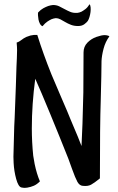

<svg xmlns="http://www.w3.org/2000/svg" viewBox="-20 -824 569 928"><path d="M99.6 84Q92.8 84 83 82Q68.4 78.1 58.1 40.5Q47.9 2.9 45.9 -36.1L44.9 -66.4Q44.9 -91.8 48.8 -212.9L50.8 -253.9L56.6 -406.2L59.6 -501L61.5 -543Q62.5 -554.7 62.5 -581.1Q62.5 -596.7 60.5 -618.2Q69.3 -621.1 75.2 -625Q81.1 -628.9 85 -631.8Q88.9 -634.8 94.7 -638.7Q100.6 -642.6 107.4 -645.5L127 -652.3Q142.6 -656.2 160.2 -655.3Q188.5 -564.5 228.5 -464.8Q231.4 -457 270.5 -366.2L305.7 -284.2Q311.5 -271.5 321.3 -246.1Q364.3 -145.5 374 -118.2Q378.9 -204.1 382.8 -377L383.8 -570.3Q383.8 -598.6 402.3 -617.7Q420.9 -636.7 445.8 -645.5Q470.7 -654.3 486.3 -654.3Q493.2 -654.3 496.1 -653.3Q505.9 -651.4 508.8 -648.4Q489.3 -622.1 480.5 -588.4Q471.7 -554.7 470.7 -528.8Q469.7 -502.9 469.7 -455.1L466.8 -335Q462.9 -225.6 462.9 38.1Q435.5 60.5 419.9 68.8Q404.3 77.1 379.9 74.2Q364.3 73.2 354 54.7Q343.8 36.1 328.1 -7.8L310.5 -56.6Q268.6 -162.1 222.7 -273.4Q176.8 -384.8 150.4 -443.4Q133.8 -320.3 133.8 -203.1Q133.8 -137.7 140.6 -71.3L147.5 -31.2Q157.2 15.6 172.9 52.7Q158.2 67.4 143.6 73.7Q128.9 80.1 111.3 83ZM374 -767.6Q382.8 -772.5 393.1 -780.3Q403.3 -788.1 413.1 -803.7Q417 -798.8 418 -788.1Q418.9 -777.3 417.5 -765.6Q416 -753.9 412.6 -742.2Q409.2 -730.5 404.3 -722.7Q399.4 -715.8 387.7 -707Q376 -698.2 357.4 -698.2Q337.9 -698.2 322.8 -704.1Q307.6 -710 295.4 -717.3Q283.2 -724.6 272 -730.5Q260.7 -736.3 250 -736.3Q240.2 -735.4 229.5 -731.4Q220.7 -727.5 209 -719.7Q197.3 -711.9 185.5 -697.3Q177.7 -700.2 172.9 -709.5Q168 -718.8 166 -729.5Q164.1 -740.2 163.6 -749.5Q163.1 -758.8 164.1 -763.7Q176.8 -777.3 189.5 -784.2Q202.1 -791 212.9 -794.9Q224.6 -798.8 236.3 -799.8Q252.9 -799.8 266.1 -793.5Q279.3 -787.1 292.5 -779.8Q305.7 -772.5 319.8 -766.6Q334 -760.7 353.5 -761.7Q363.3 -762.7 374 -767.6Z"/></svg>

Font: BKP Parklife Display
Style: Regular
Weight: 400
Designer: Font Diner, Inc.; LA MECHKY PLUS GmbH
Foundry: Font Diner, Inc.; LA MECHKY PLUS GmbH
Version: Version 1.007